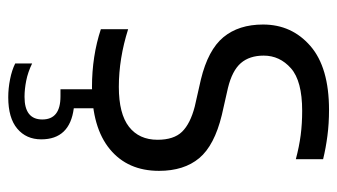

<svg xmlns="http://www.w3.org/2000/svg" viewBox="-192 -399 798 454"><g transform="rotate(90 207.0 -172.0)"><path d="M186 9.5Q112.5 9.5 49 -11.5V-76Q118.5 -54 185.5 -54Q249 -54 279.8 -78Q310.5 -102 310.5 -145.5Q310.5 -184 291.5 -203.5Q272.5 -223 232 -233.5L168 -248Q98 -265 68 -301.2Q38 -337.5 38 -395Q38 -463 88.8 -507Q139.5 -551 240 -551Q272.5 -551 301.2 -547.2Q330 -543.5 356.5 -537V-472.5Q326.5 -480.5 299.5 -484Q272.5 -487.5 242 -487.5Q171.5 -487.5 141.5 -461Q111.5 -434.5 111.5 -396.5Q111.5 -363 129.2 -342.5Q147 -322 188 -312L252 -297.5Q324 -280 354 -244Q384 -208 384 -149Q384 -75 332.8 -32.8Q281.5 9.5 186 9.5ZM210 207.5Q189 207.5 167.5 203.2Q146 199 130 191V151Q150.5 161 170.8 165Q191 169 209 169Q262.5 169 262.5 127Q262.5 84 208 84H191V-10H236V52.5Q309.5 62 309.5 129.5Q309.5 165 284.2 186.2Q259 207.5 210 207.5Z"/></g></svg>

Font: Encode Sans SmCnd
Style: Regular
Weight: 400
Width: 4
Designer: Multiple Designers
Foundry: Impallari Type
Version: Version 3.002; ttfautohint (v1.8.3) -l 8 -r 50 -G 200 -x 14 